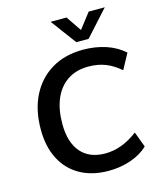

<svg xmlns="http://www.w3.org/2000/svg" viewBox="-134 -1025 952 1130"><g transform="rotate(-15 342.0 -460.0)"><path d="M387 8Q288 8 215 -32.5Q142 -73 102.5 -149Q63 -225 63 -330Q63 -449 107.5 -536.5Q152 -624 233 -672Q314 -720 424 -720Q498 -720 562 -699Q626 -678 673 -636L622 -542Q577 -581 531 -598.5Q485 -616 428 -616Q354 -616 301.5 -581Q249 -546 221.5 -482Q194 -418 194 -329Q194 -217 246 -156.5Q298 -96 395 -96Q443 -96 492 -113.5Q541 -131 593 -170L628 -76Q587 -36 523.5 -14Q460 8 387 8ZM515 -928H613L473 -773H398L283 -928H380L443 -835Z"/></g></svg>

Font: Muli
Style: Bold Italic
Weight: 700
Italic angle: -4.541°
Designer: Vernon Adams
Foundry: Vernon Adams
Version: Version 2.100; ttfautohint (v1.8.1.43-b0c9)